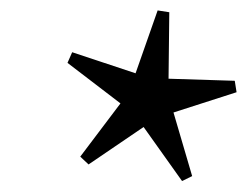

<svg xmlns="http://www.w3.org/2000/svg" viewBox="-20 -795 465 361"><path d="M296.9 -647 298.3 -772 276.4 -775.4 234.9 -657.2 115.7 -696.8 106.9 -676.8 206.5 -600.6 130.9 -500.5 146.5 -485.8 250 -556.2 322.3 -454.6 341.3 -463.9 306.2 -583.5 424.8 -621.6 421.4 -643.1Z"/></svg>

Font: Cardo
Style: Italic
Weight: 400
Designer: David J. Perry
Foundry: David J. Perry
Version: Version 0.99